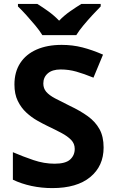

<svg xmlns="http://www.w3.org/2000/svg" viewBox="-20 -954 591 984"><path d="M511 -198Q511 -103 442.5 -46.5Q374 10 248 10Q193 10 141.5 -1Q90 -12 46 -33V-174Q97 -152 151.5 -133.5Q206 -115 260 -115Q316 -115 339.5 -136.5Q363 -158 363 -191Q363 -218 344.5 -237Q326 -256 295 -272.5Q264 -289 224 -308Q199 -320 170 -336.5Q141 -353 114.5 -377.5Q88 -402 71 -437Q54 -472 54 -521Q54 -585 83.5 -630.5Q113 -676 167.5 -700Q222 -724 296 -724Q352 -724 402.5 -711Q453 -698 508 -674L459 -556Q410 -576 371 -587Q332 -598 291 -598Q248 -598 225 -578Q202 -558 202 -526Q202 -501 217 -483.5Q232 -466 262 -450Q292 -434 337 -412Q392 -386 430.5 -358Q469 -330 490 -292Q511 -254 511 -198ZM197 -774Q183 -797 160.5 -824Q138 -851 114.5 -877Q91 -903 72 -921V-934H171Q197 -918 227 -896.5Q257 -875 283 -848Q309 -875 340 -896.5Q371 -918 397 -934H496V-921Q478 -903 454 -877Q430 -851 407.5 -824Q385 -797 371 -774Z"/></svg>

Font: Noto Sans Adlam Unjoined
Style: Regular
Weight: 400
Designer: Mark Jamra, Neil Patel
Foundry: JamraPatel LLC
Version: Version 3.001